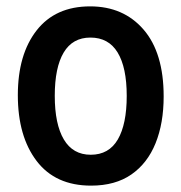

<svg xmlns="http://www.w3.org/2000/svg" viewBox="-20 -573 570 603"><path d="M266 10Q154 10 95 -67.5Q36 -145 36 -274Q36 -402 95 -477.5Q154 -553 263 -553Q368 -553 431 -480Q494 -407 494 -270Q494 -186 468.5 -123Q443 -60 392.5 -25Q342 10 266 10ZM265 -87Q322 -87 350 -135Q378 -183 378 -272Q378 -361 349.5 -408Q321 -455 264 -455Q208 -455 180 -408Q152 -361 152 -272Q152 -183 180.5 -135Q209 -87 265 -87Z"/></svg>

Font: Noto Sans Mono Condensed SemiBold
Style: Regular
Weight: 600
Width: 3
Designer: Monotype Design Team
Foundry: Monotype Imaging Inc.
Version: Version 2.014